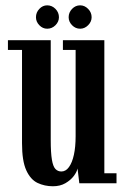

<svg xmlns="http://www.w3.org/2000/svg" viewBox="-20 -670 456 702"><path d="M173.5 11Q143 11 117.2 -1.2Q91.5 -13.5 76 -47.5Q60.5 -81.5 60.5 -146.5V-487.5H9V-523H165.5V-158Q165.5 -111 169.8 -86Q174 -61 182.8 -52Q191.5 -43 204.5 -43Q220.5 -43 232.2 -59.2Q244 -75.5 250.2 -104.2Q256.5 -133 256.5 -172V-487.5H210V-523H361.5V-36.5H406V0H270L263.5 -54Q261 -41.5 249.8 -26.5Q238.5 -11.5 219.2 -0.2Q200 11 173.5 11ZM273 -565Q256 -565 243.5 -577.8Q231 -590.5 231 -607Q231 -624.5 243.5 -637.5Q256 -650.5 273 -650.5Q289.5 -650.5 302.2 -637.5Q315 -624.5 315 -607Q315 -590.5 302.2 -577.8Q289.5 -565 273 -565ZM152.5 -565Q136 -565 123.8 -577.8Q111.5 -590.5 111.5 -607Q111.5 -624.5 123.8 -637.5Q136 -650.5 152.5 -650.5Q170 -650.5 182.8 -637.5Q195.5 -624.5 195.5 -607Q195.5 -590.5 182.8 -577.8Q170 -565 152.5 -565Z"/></svg>

Font: Imbue Thin 10pt SemiBold
Style: Regular
Weight: 600
Version: Version 1.102